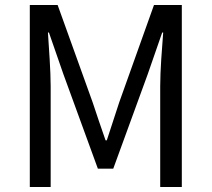

<svg xmlns="http://www.w3.org/2000/svg" viewBox="-20 -753 852 773"><path d="M100 0H184V-406C184 -469 177 -558 173 -622H177L235 -455L374 -74H436L575 -455L633 -622H637C632 -558 625 -469 625 -406V0H712V-733H600L460 -341C443 -290 427 -239 410 -188H405C387 -239 370 -290 353 -341L212 -733H100Z"/></svg>

Font: Noto Sans CJK JP Regular
Style: Regular
Weight: 400
Designer: Ryoko NISHIZUKA (kana & ideographs); Paul D. Hunt (Latin, Greek & Cyrillic); Wenlong ZHANG (bopomofo); Sandoll Communica
Foundry: Adobe Systems Incorporated
Version: Version 1.001;PS 1.001;hotconv 1.0.78;makeotf.lib2.5.61930